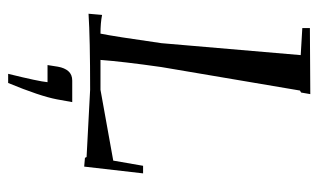

<svg xmlns="http://www.w3.org/2000/svg" viewBox="-175 -399 781 471"><g transform="rotate(90 215.5 -163.5)"><path d="M139.6 110.4 143.6 85Q146.5 68.4 154.8 59.1Q163.1 49.8 177.7 49.8H230.5L223.6 87.9Q215.8 128.9 183.6 207H161.1Q179.7 131.8 181.6 110.4ZM13.7 9.8 16.6 -23.4Q36.1 -19.5 62.5 -19.5Q69.3 -52.7 85.9 -168.9L115.2 -510.7L48.8 -514.6V-533.2L210.9 -534.2L207 -511.7L202.1 -508.8L144.5 -168.9Q130.9 -73.2 127 -19.5H200.2L374 -50.8L386.7 -124H405.3L388.7 20.5L367.2 18.6L365.2 14.6L200.2 5.9Q74.2 5.9 13.7 9.8Z"/></g></svg>

Font: Kleymisska
Style: Regular
Weight: 500
Italic angle: -8°
Designer: gluk
Foundry: gluk
Version: Version 0.298